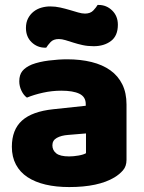

<svg xmlns="http://www.w3.org/2000/svg" viewBox="-20 -741 584 777"><path d="M260 -108Q277 -108 297.5 -111.5Q318 -115 328 -121V-201L256 -195Q228 -193 210 -183Q192 -173 192 -153Q192 -133 207.5 -120.5Q223 -108 260 -108ZM252 -501Q306 -501 350.5 -490Q395 -479 426.5 -456.5Q458 -434 475 -399.5Q492 -365 492 -318V-94Q492 -68 477.5 -51.5Q463 -35 443 -23Q378 16 260 16Q207 16 164.5 6Q122 -4 91.5 -24Q61 -44 44.5 -75Q28 -106 28 -147Q28 -216 69 -253Q110 -290 196 -299L327 -313V-320Q327 -349 301.5 -361.5Q276 -374 228 -374Q191 -374 154.5 -366Q118 -358 89 -346Q76 -355 67 -373.5Q58 -392 58 -412Q58 -438 70.5 -453.5Q83 -469 109 -480Q138 -491 177.5 -496Q217 -501 252 -501ZM183 -715Q204 -715 224 -710.5Q244 -706 262.5 -700.5Q281 -695 296.5 -690.5Q312 -686 324 -686Q346 -686 358 -699Q370 -712 375 -721H379Q411 -721 434 -698.5Q457 -676 457 -641Q457 -596 429 -575Q401 -554 359 -554Q335 -554 314.5 -558.5Q294 -563 277 -568.5Q260 -574 245 -578.5Q230 -583 218 -583Q196 -583 184.5 -570.5Q173 -558 167 -548H163Q131 -548 108 -570Q85 -592 85 -628Q85 -650 93.5 -666.5Q102 -683 116 -694Q130 -705 147.5 -710Q165 -715 183 -715Z"/></svg>

Font: Baloo Tammudu 2 ExtraBold
Style: Regular
Weight: 800
Designer: Maithili Shingre, Omkar Shende and Ek Type
Foundry: Ek Type
Version: Version 1.640;hotconv 1.0.111;makeotfexe 2.5.65597; ttfautoh